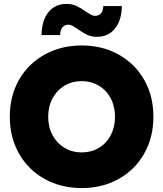

<svg xmlns="http://www.w3.org/2000/svg" viewBox="-20 -946 833 980"><path d="M30 -350Q30 -456 77 -538.5Q124 -621 208 -667.5Q292 -714 397 -714Q502 -714 585.5 -667.5Q669 -621 716 -538.5Q763 -456 763 -350Q763 -245 716 -162Q669 -79 585.5 -32.5Q502 14 397 14Q292 14 208 -32.5Q124 -79 77 -162Q30 -245 30 -350ZM567 -350Q567 -403 545 -444.5Q523 -486 484 -509Q445 -532 397 -532Q349 -532 310 -509Q271 -486 248.5 -444.5Q226 -403 226 -350Q226 -297 248.5 -255.5Q271 -214 310 -191Q349 -168 397 -168Q445 -168 484 -191Q523 -214 545 -255.5Q567 -297 567 -350ZM377 -797Q358 -810 348.5 -815Q339 -820 329 -820Q310 -820 298.5 -806Q287 -792 287 -767H192Q193 -841 227 -883.5Q261 -926 319 -926Q348 -926 370.5 -915.5Q393 -905 418 -887Q435 -876 445.5 -870.5Q456 -865 465 -865Q484 -865 495.5 -878Q507 -891 507 -915H602Q601 -843 567 -800.5Q533 -758 475 -758Q446 -758 424.5 -768.5Q403 -779 377 -797Z"/></svg>

Font: Chess Sans ExtraBold
Style: Regular
Weight: 800
Designer: Wolf Bōese
Foundry: Wolf Bōese
Version: Version 7.223